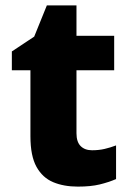

<svg xmlns="http://www.w3.org/2000/svg" viewBox="-20 -683 480 713"><path d="M322 -125Q347 -125 368.5 -130Q390 -135 411 -143V-18Q383 -6 350 2Q317 10 269 10Q217 10 177.5 -6.5Q138 -23 115.5 -63.5Q93 -104 93 -177V-422H24V-492L107 -547L154 -663H264V-550H404V-422H264V-188Q264 -156 279.5 -140.5Q295 -125 322 -125Z"/></svg>

Font: Noto Sans Syriac Eastern ExtraBold
Style: Regular
Weight: 800
Designer: Patrick Giasson and the Monotype Design Team
Foundry: Monotype Imaging Inc.
Version: Version 3.001